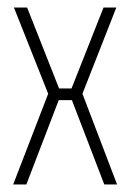

<svg xmlns="http://www.w3.org/2000/svg" viewBox="-20 -490 346 510"><path d="M15 0 108 -241 17 -470H52L137 -255H170L255 -470H289L199 -241L291 0H257L171 -224H136L50 0Z"/></svg>

Font: Smooch Sans Light
Style: Regular
Weight: 300
Designer: Robert E. Leuschke
Foundry: Robert E. Leuschke
Version: Version 1.010; ttfautohint (v1.8.3)